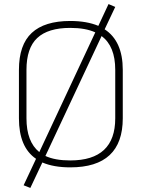

<svg xmlns="http://www.w3.org/2000/svg" viewBox="-20 -812 696 943"><path d="M73 -231V-469Q73 -592 136 -650.5Q199 -709 325 -709Q406 -709 463 -685L513 -792L546 -778L494 -668Q583 -610 583 -469V-231Q583 10 325 10Q244 10 188 -14L129 111L96 98L157 -32Q73 -89 73 -231ZM546 -469Q546 -585 479 -635L203 -46Q250 -24 325 -24Q546 -24 546 -231ZM110 -469V-231Q110 -116 173 -65L448 -653Q400 -675 325 -675Q216 -675 163 -625.5Q110 -576 110 -469Z"/></svg>

Font: TypoPRO Titillium Title
Style: Regular
Weight: 250
Designer: Campivisivi
Foundry: Accademia di Belle Arti di Urbino and students of MA course of Visual design
Version: 1.000